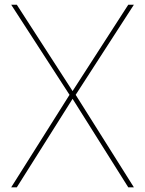

<svg xmlns="http://www.w3.org/2000/svg" viewBox="-20 -800 620 820"><path d="M290 -377.9 51.8 0H27.8L276.9 -395L27.8 -779.8H51.8L290 -411.1L527.8 -779.8H551.8L303.2 -395L551.8 0H527.8Z"/></svg>

Font: Cooper Hewitt
Style: Thin
Weight: 701
Designer: Village Type and Design LLC
Foundry: Cooper Hewitt Smithsonian Design Museum
Version: 1.000